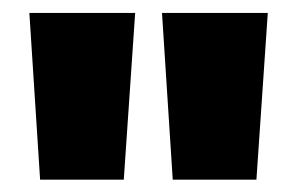

<svg xmlns="http://www.w3.org/2000/svg" viewBox="-20 -680 470 304"><path d="M176 -395.5H43.5L26.5 -659.5H194ZM386 -395.5H253.5L236.5 -659.5H404Z"/></svg>

Font: Anek Telugu Medium ExtraBold
Style: Regular
Weight: 800
Version: Version 1.003